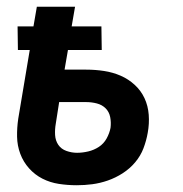

<svg xmlns="http://www.w3.org/2000/svg" viewBox="-20 -540 540 568"><path d="M207 8Q180 8 154 4Q128 0 105.5 -11.5Q83 -23 66 -42Q49 -61 40 -85Q31 -109 30.5 -135.5Q30 -162 34 -189L68 -392H33L32 -462H79L89 -520H202L192 -462H280L281 -392H181L171 -334H235Q262 -334 288 -330Q314 -326 337 -316Q360 -306 378.5 -289Q397 -272 407.5 -249.5Q418 -227 420 -200.5Q422 -174 417 -147Q413 -124 404.5 -101.5Q396 -79 380 -60Q364 -41 343 -27.5Q322 -14 299 -6Q276 2 253 5Q230 8 207 8ZM208 -88Q224 -88 241 -92Q258 -96 272.5 -105.5Q287 -115 295.5 -130.5Q304 -146 307 -162Q309 -178 306 -193.5Q303 -209 292.5 -219.5Q282 -230 266.5 -234Q251 -238 235 -238H155L145 -174Q142 -157 143 -140.5Q144 -124 152.5 -111.5Q161 -99 176.5 -93.5Q192 -88 208 -88Z"/></svg>

Font: Iosevka Curly
Style: Bold Italic
Weight: 700
Italic angle: -9°
Monospace: yes
Designer: Belleve Invis
Foundry: Belleve Invis
Version: Version 22.1.2; ttfautohint (v1.8.4)